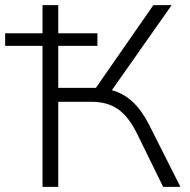

<svg xmlns="http://www.w3.org/2000/svg" viewBox="-33 -725 736 745"><path d="M132 0V-547H-13V-596H132V-705H193V-596H345V-547H193V-384H339L562 -705H633L401 -375Q446 -363 481.5 -330Q517 -297 545 -242L667 0H600L498 -208Q465 -274 424 -302Q383 -330 323 -330H193V0Z"/></svg>

Font: Winston Light
Style: Regular
Weight: 300
Designer: Original fonts by Vernon Adams / Changes by Cristiano Sobral
Foundry: Original fonts by Vernon Adams / Changes by Cristiano Sobral
Version: Version 2.503;July 17, 2020;FontCreator 13.0.0.2655 64-bit